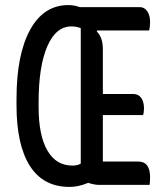

<svg xmlns="http://www.w3.org/2000/svg" viewBox="-20 -728 640 756"><path d="M249 -708Q272 -708 294 -700H530Q549 -700 560 -683.5Q571 -667 571 -641Q571 -632 570 -623.5Q569 -615 567 -608H363L361 -604Q385 -581 385 -535V-358H504Q525 -358 536 -342.5Q547 -327 547 -301Q547 -284 543 -275H385V-92H524Q571 -92 571 -30Q571 -22 570.5 -14Q570 -6 569 0H370Q361 0 350.5 -2Q340 -4 327 -8Q289 8 254 8Q150 8 97.5 -75Q45 -158 45 -314V-338Q45 -513 98.5 -610.5Q152 -708 249 -708ZM132 -307Q132 -195 166.5 -135.5Q201 -76 265 -76Q286 -76 298 -84V-617Q282 -624 261 -624Q200 -624 166 -545Q132 -466 132 -325Z"/></svg>

Font: Recursive Mn Csl St
Style: Regular
Weight: 400
Monospace: yes
Version: Version 1.079;hotconv 1.0.112;makeotfexe 2.5.65598; ttfautoh